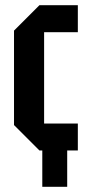

<svg xmlns="http://www.w3.org/2000/svg" viewBox="-20 -580 340 740"><path d="M34 -98V-462L132 -560H280V-456H150V-104H280V0H239V140H143V0H132Z"/></svg>

Font: Tektur Condensed Medium
Style: Regular
Weight: 500
Width: 3
Designer: Adam Jagosz
Foundry: Adam Jagosz
Version: Version 1.005;gftools[0.9.30]